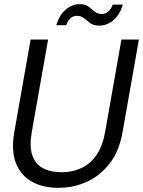

<svg xmlns="http://www.w3.org/2000/svg" viewBox="-20 -890 687 922"><path d="M260 12Q186 12 132.5 -18Q79 -48 56 -108Q33 -168 49 -258L127 -700H211L132 -253Q121 -187 135 -145Q149 -103 185 -83Q221 -63 275 -63Q328 -63 371 -83Q414 -103 443.5 -146Q473 -189 485 -257L563 -700H647L569 -258Q553 -165 507 -105.5Q461 -46 397 -17Q333 12 260 12ZM250 -769Q266 -819 296 -844.5Q326 -870 363 -870Q390 -870 405 -858.5Q420 -847 434 -835Q448 -823 470 -823Q486 -823 500 -834.5Q514 -846 521 -868H570Q555 -819 524.5 -793Q494 -767 456 -767Q429 -767 413 -779Q397 -791 383.5 -802.5Q370 -814 349 -814Q332 -814 319 -803Q306 -792 298 -769Z"/></svg>

Font: DM Sans 36pt
Style: Italic
Weight: 400
Italic angle: -10°
Designer: Colophon Foundry, Jonny Pinhorn
Foundry: Colophon Foundry
Version: Version 4.004;gftools[0.9.30]